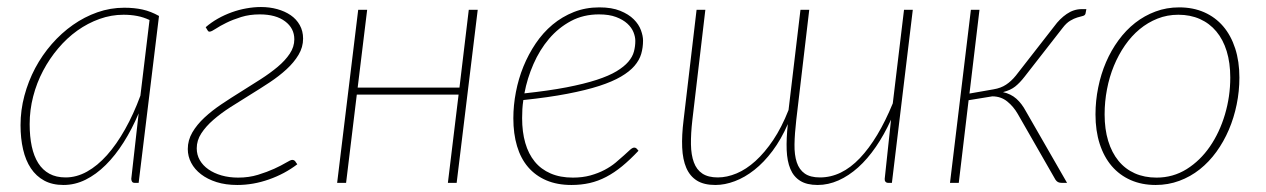

<svg xmlns="http://www.w3.org/2000/svg" viewBox="-20 -521 3608 547"><path d="M406 -464Q389 -472 370.8 -475.5Q352.5 -479 332 -479Q297 -479 263.5 -467Q230 -455 200.2 -433.8Q170.5 -412.5 145.8 -383.2Q121 -354 102.8 -319.5Q84.5 -285 74.5 -246.2Q64.5 -207.5 64.5 -167.5Q64.5 -132 70.5 -104Q76.5 -76 89 -56.2Q101.5 -36.5 120.8 -26Q140 -15.5 167 -15.5Q198 -15.5 227.8 -32Q257.5 -48.5 284.8 -79Q312 -109.5 336.2 -152.5Q360.5 -195.5 380 -248.5ZM375 -198Q356 -153 332.2 -115.5Q308.5 -78 281.2 -51Q254 -24 223.8 -9Q193.5 6 161 6Q129 6 106 -6.5Q83 -19 68 -41.5Q53 -64 45.8 -95.2Q38.5 -126.5 38.5 -164.5Q38.5 -207 49.5 -248.2Q60.5 -289.5 80.2 -326.8Q100 -364 127.5 -395.5Q155 -427 187.8 -450Q220.5 -473 257.5 -486Q294.5 -499 334 -499Q362.5 -499 386.2 -493.8Q410 -488.5 433 -475.5L375 0H364Q358 0 356 -3.8Q354 -7.5 354 -11.5Z M723.5 -501Q748 -501 769.8 -495Q791.5 -489 808 -477.8Q824.5 -466.5 834 -449.5Q843.5 -432.5 843.5 -411Q843.5 -386.5 830.5 -364.8Q817.5 -343 796.2 -323.5Q775 -304 747.8 -286Q720.5 -268 692 -250.5Q663.5 -233 636.2 -215.5Q609 -198 587.8 -179.5Q566.5 -161 553.5 -141Q540.5 -121 540.5 -98.5Q540.5 -80 549.2 -64.8Q558 -49.5 573.8 -38.5Q589.5 -27.5 611.2 -21.2Q633 -15 658.5 -15Q689 -15 715 -23Q741 -31 761.2 -40.2Q781.5 -49.5 794.8 -57.5Q808 -65.5 812.5 -65.5Q819.5 -65.5 823 -58.5L827 -53Q791 -25.5 746.2 -9.8Q701.5 6 656 6Q623 6 597 -2.2Q571 -10.5 552.8 -24.5Q534.5 -38.5 524.8 -57Q515 -75.5 515 -96.5Q515 -121.5 528 -143.8Q541 -166 562.5 -186Q584 -206 611.2 -224.2Q638.5 -242.5 666.8 -260Q695 -277.5 722.2 -295Q749.5 -312.5 771 -330.5Q792.5 -348.5 805.5 -368Q818.5 -387.5 818.5 -409Q818.5 -440.5 792.2 -460.2Q766 -480 720 -480Q691 -480 667 -472.5Q643 -465 624.8 -456Q606.5 -447 594.8 -439.2Q583 -431.5 578.5 -431Q577 -430.5 574.8 -431.2Q572.5 -432 571.5 -434.5L566 -443.5Q581.5 -457 600.5 -467.8Q619.5 -478.5 640.2 -486Q661 -493.5 682.2 -497.2Q703.5 -501 723.5 -501Z M1341 -493 1281 0H1256L1286.5 -251.5H996.5L966 0H940.5L1000.5 -493H1026L999 -271.5H1289L1315.5 -493Z M1686.5 -480Q1642 -480 1606.5 -461Q1571 -442 1544.2 -410.5Q1517.5 -379 1499.8 -338.5Q1482 -298 1474 -255Q1543.5 -262.5 1594 -272.2Q1644.5 -282 1679.8 -293.5Q1715 -305 1736.5 -318Q1758 -331 1770 -345Q1782 -359 1786 -374Q1790 -389 1790 -404.5Q1790 -416 1784.8 -429.2Q1779.5 -442.5 1767.2 -453.8Q1755 -465 1735.2 -472.5Q1715.5 -480 1686.5 -480ZM1799 -91.5Q1775 -66 1752.5 -47.5Q1730 -29 1707 -17Q1684 -5 1659.8 0.5Q1635.5 6 1608 6Q1567.5 6 1536.5 -7.2Q1505.5 -20.5 1484.5 -45Q1463.5 -69.5 1453 -104.8Q1442.5 -140 1442.5 -184Q1442.5 -221 1449.8 -258.8Q1457 -296.5 1471.2 -331.5Q1485.5 -366.5 1506.2 -397.2Q1527 -428 1554.2 -450.8Q1581.5 -473.5 1615 -486.8Q1648.5 -500 1687.5 -500Q1723 -500 1747 -490.2Q1771 -480.5 1785.5 -466Q1800 -451.5 1806 -435Q1812 -418.5 1812 -405.5Q1812 -385.5 1806.8 -367.5Q1801.5 -349.5 1787.5 -333.2Q1773.5 -317 1749.2 -302.8Q1725 -288.5 1687.2 -276.2Q1649.5 -264 1596.2 -253.8Q1543 -243.5 1471 -236Q1469 -223 1468.2 -210.2Q1467.5 -197.5 1467.5 -184.5Q1467.5 -145 1476.5 -113.8Q1485.5 -82.5 1503.5 -60.5Q1521.5 -38.5 1548.8 -26.8Q1576 -15 1612 -15Q1639.5 -15 1662 -21.2Q1684.5 -27.5 1702.5 -37Q1720.5 -46.5 1734 -57.8Q1747.5 -69 1757.8 -78.5Q1768 -88 1775 -94.2Q1782 -100.5 1787 -100.5Q1791 -100.5 1794 -97.5Z M2580.5 -493 2521 0H2511Q2505.5 0 2502.8 -3.2Q2500 -6.5 2500.5 -11.5L2518.5 -180Q2499 -137 2475.2 -102.5Q2451.5 -68 2424.8 -44Q2398 -20 2368.8 -7Q2339.5 6 2309.5 6Q2278.5 6 2259.8 -5.8Q2241 -17.5 2231.8 -39.5Q2222.5 -61.5 2221.2 -93.8Q2220 -126 2224.5 -167.5Q2205.5 -124 2181 -91.2Q2156.5 -58.5 2129.2 -37Q2102 -15.5 2073.5 -4.8Q2045 6 2018 6Q1985.5 6 1965.5 -6.5Q1945.5 -19 1935.2 -42.8Q1925 -66.5 1923.5 -100.8Q1922 -135 1927.5 -179L1964.5 -493H1989.5L1952.5 -179Q1948 -140 1948.5 -109.8Q1949 -79.5 1956.8 -58.5Q1964.5 -37.5 1981 -26.5Q1997.5 -15.5 2025 -15.5Q2051 -15.5 2078.5 -27Q2106 -38.5 2132.2 -62.2Q2158.5 -86 2182.8 -122Q2207 -158 2226.5 -207.5L2260.5 -493H2285.5L2248.5 -179Q2244 -140 2243.5 -109.8Q2243 -79.5 2250 -58.5Q2257 -37.5 2272.8 -26.5Q2288.5 -15.5 2316 -15.5Q2377.5 -15.5 2429.8 -70.5Q2482 -125.5 2523.5 -226.5L2555.5 -493Z M2983.5 -446Q2999 -467.5 3019 -481.2Q3039 -495 3062 -495H3075L3072.5 -482Q3071 -477 3064.8 -475.5Q3058.5 -474 3049.2 -471.2Q3040 -468.5 3029 -462Q3018 -455.5 3007 -441L2899 -302.5Q2885.5 -285 2872.2 -274.5Q2859 -264 2837.5 -258.5Q2860 -253.5 2875.5 -239.8Q2891 -226 2902.5 -204.5L3020 0H3005.5Q2998.5 0 2994.2 -2.2Q2990 -4.5 2987 -9L2879.5 -196.5Q2867.5 -217.5 2849.5 -232Q2831.5 -246.5 2807 -246.5L2739.5 -235.5L2711.5 0H2686.5L2746 -493H2770.5L2742 -254.5L2810.5 -266.5Q2831.5 -270 2846.2 -279.8Q2861 -289.5 2874 -305.5Z M3275 -15Q3322 -15 3360.8 -39.2Q3399.5 -63.5 3427 -103.5Q3454.5 -143.5 3469.8 -194.8Q3485 -246 3485 -300Q3485 -342 3474.8 -375.2Q3464.5 -408.5 3445.2 -431.5Q3426 -454.5 3398.5 -466.8Q3371 -479 3337 -479Q3305.5 -479 3277.8 -468Q3250 -457 3226.8 -437.8Q3203.5 -418.5 3185 -391.8Q3166.5 -365 3153.5 -333.5Q3140.5 -302 3133.8 -266.8Q3127 -231.5 3127 -195Q3127 -153 3137.2 -119.5Q3147.5 -86 3166.5 -62.8Q3185.5 -39.5 3213 -27.2Q3240.5 -15 3275 -15ZM3272.5 6Q3233 6 3201.2 -8Q3169.5 -22 3147.2 -48Q3125 -74 3113 -111.2Q3101 -148.5 3101 -195Q3101 -234 3108.8 -272Q3116.5 -310 3131 -343.8Q3145.5 -377.5 3166.5 -406.2Q3187.5 -435 3214 -455.8Q3240.5 -476.5 3272 -488.2Q3303.5 -500 3339.5 -500Q3379 -500 3410.8 -486Q3442.5 -472 3464.8 -446Q3487 -420 3499 -383Q3511 -346 3511 -300Q3511 -261 3503.2 -223.2Q3495.5 -185.5 3481 -151.5Q3466.5 -117.5 3445.5 -88.5Q3424.5 -59.5 3398 -38.5Q3371.5 -17.5 3339.8 -5.8Q3308 6 3272.5 6Z"/></svg>

Font: Lato ExtraLight
Style: Italic
Weight: 275
Italic angle: -7°
Designer: Lukasz Dziedzic with Adam Twardoch and Botio Nikoltchev
Foundry: tyPoland Lukasz Dziedzic
Version: Version 2.015; 2015-08-06; http://www.latofonts.com/